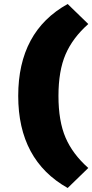

<svg xmlns="http://www.w3.org/2000/svg" viewBox="-20 -746 461 959"><path d="M318 -726 421 -626Q343 -557 307.5 -474.5Q272 -392 272 -267Q272 -141 307.5 -58.5Q343 24 421 93L318 193Q71 54 71 -267Q71 -589 318 -726Z"/></svg>

Font: Elaine Sans Black
Style: Regular
Weight: 900
Designer: Wei Huang
Foundry: Wei Huang
Version: Version 2.001;December 24, 2019;FontCreator 12.0.0.2547 64-b